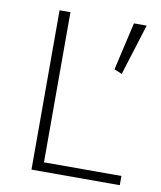

<svg xmlns="http://www.w3.org/2000/svg" viewBox="-77 -720 653 781"><g transform="rotate(10 250.0 -329.0)"><path d="M150.9 -38.1V-658.2H106V0H470.7V-38.1ZM367.7 -460.4 399.9 -447.3 465.8 -658.2H413.1Z"/></g></svg>

Font: Estedad ExtraLight
Style: Regular
Weight: 200
Designer: Amin Abedi
Version: Version 7.3